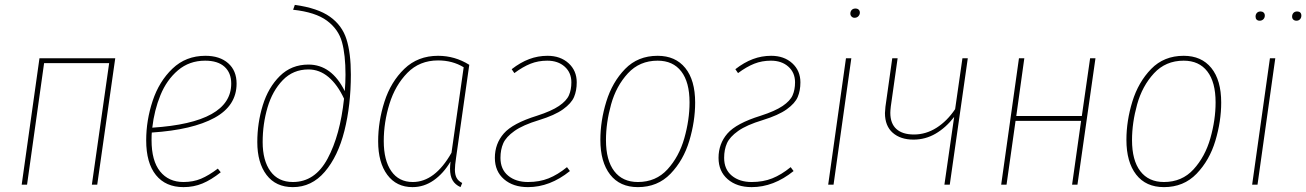

<svg xmlns="http://www.w3.org/2000/svg" viewBox="-20 -758 5361 788"><path d="M357 0 428 -499H161L91 0H69L142 -519H453L379 0Z M603 -214Q602 -204 602 -183Q602 -98 637 -54.5Q672 -11 733 -11Q773 -11 805 -24.5Q837 -38 874 -66L886 -51Q847 -20 811 -5Q775 10 733 10Q660 10 620 -39.5Q580 -89 580 -182Q580 -264 606.5 -344Q633 -424 688 -476.5Q743 -529 823 -529Q882 -529 916.5 -498.5Q951 -468 951 -415Q951 -324 860.5 -274.5Q770 -225 603 -214ZM605 -234Q929 -255 929 -415Q929 -459 901.5 -484Q874 -509 822 -509Q757 -509 710.5 -469.5Q664 -430 638.5 -367.5Q613 -305 605 -234Z M1036 -175Q1036 -253 1058.5 -326Q1081 -399 1128.5 -446Q1176 -493 1246 -493Q1341 -493 1395 -384Q1398 -419 1398 -451Q1398 -533 1383.5 -585.5Q1369 -638 1322 -673Q1275 -708 1183 -718L1190 -738Q1284 -725 1334 -689.5Q1384 -654 1402 -597Q1420 -540 1420 -452Q1420 -326 1393.5 -221Q1367 -116 1313 -53Q1259 10 1182 10Q1112 10 1074 -40Q1036 -90 1036 -175ZM1392 -353Q1365 -411 1328 -442Q1291 -473 1246 -473Q1183 -473 1140.5 -429Q1098 -385 1078 -317Q1058 -249 1058 -175Q1058 -99 1090 -55Q1122 -11 1182 -11Q1273 -11 1324.5 -107Q1376 -203 1392 -353Z M1906 -492 1852 -112Q1847 -79 1847 -62Q1847 -41 1854 -28Q1861 -15 1877 -7L1870 10Q1848 0 1837.5 -18Q1827 -36 1827 -66Q1827 -75 1829 -95Q1800 -46 1760 -18Q1720 10 1673 10Q1607 10 1569.5 -40.5Q1532 -91 1532 -178Q1532 -260 1558 -341Q1584 -422 1639.5 -475.5Q1695 -529 1778 -529Q1847 -529 1906 -492ZM1555 -179Q1555 -100 1586 -55.5Q1617 -11 1674 -11Q1765 -11 1833 -131L1883 -482Q1837 -510 1778 -510Q1702 -510 1652 -459Q1602 -408 1578.5 -332Q1555 -256 1555 -179Z M2347 -420Q2347 -386 2336 -360Q2325 -334 2291 -309.5Q2257 -285 2192 -265Q2126 -245 2091.5 -220.5Q2057 -196 2045.5 -170Q2034 -144 2034 -110Q2034 -63 2065.5 -37Q2097 -11 2147 -11Q2194 -11 2231.5 -26Q2269 -41 2307 -72L2319 -56Q2237 10 2147 10Q2086 10 2048.5 -22.5Q2011 -55 2011 -110Q2011 -168 2047.5 -210Q2084 -252 2184 -283Q2243 -302 2274 -323Q2305 -344 2315 -367Q2325 -390 2325 -420Q2325 -460 2297.5 -484.5Q2270 -509 2226 -509Q2189 -509 2157.5 -496.5Q2126 -484 2091 -458L2080 -474Q2116 -502 2152 -515.5Q2188 -529 2227 -529Q2280 -529 2313.5 -498.5Q2347 -468 2347 -420Z M2444 -184Q2444 -262 2468.5 -341.5Q2493 -421 2545.5 -475Q2598 -529 2679 -529Q2752 -529 2792.5 -479Q2833 -429 2833 -337Q2833 -260 2809 -180Q2785 -100 2732 -45Q2679 10 2598 10Q2524 10 2484 -41.5Q2444 -93 2444 -184ZM2810 -338Q2810 -421 2776 -465Q2742 -509 2679 -509Q2605 -509 2557 -457Q2509 -405 2488 -329.5Q2467 -254 2467 -183Q2467 -100 2501 -55.5Q2535 -11 2598 -11Q2672 -11 2719.5 -63Q2767 -115 2788.5 -190.5Q2810 -266 2810 -338Z M3265 -420Q3265 -386 3254 -360Q3243 -334 3209 -309.5Q3175 -285 3110 -265Q3044 -245 3009.5 -220.5Q2975 -196 2963.5 -170Q2952 -144 2952 -110Q2952 -63 2983.5 -37Q3015 -11 3065 -11Q3112 -11 3149.5 -26Q3187 -41 3225 -72L3237 -56Q3155 10 3065 10Q3004 10 2966.5 -22.5Q2929 -55 2929 -110Q2929 -168 2965.5 -210Q3002 -252 3102 -283Q3161 -302 3192 -323Q3223 -344 3233 -367Q3243 -390 3243 -420Q3243 -460 3215.5 -484.5Q3188 -509 3144 -509Q3107 -509 3075.5 -496.5Q3044 -484 3009 -458L2998 -474Q3034 -502 3070 -515.5Q3106 -529 3145 -529Q3198 -529 3231.5 -498.5Q3265 -468 3265 -420Z M3474 -519 3401 0H3379L3452 -519ZM3470 -702Q3470 -711 3475.5 -717Q3481 -723 3491 -723Q3499 -723 3504 -718.5Q3509 -714 3509 -706Q3509 -698 3503 -691.5Q3497 -685 3487 -685Q3480 -685 3475 -690Q3470 -695 3470 -702Z M3878 0H3856L3896 -278Q3862 -234 3820 -209.5Q3778 -185 3729 -185Q3676 -185 3644 -213Q3612 -241 3612 -294Q3612 -302 3614 -320L3642 -519H3664L3636 -321Q3634 -303 3634 -295Q3634 -251 3659 -228.5Q3684 -206 3731 -206Q3780 -206 3823.5 -233.5Q3867 -261 3900 -310L3930 -519H3952Z M4380 0 4417 -262H4148L4111 0H4089L4162 -519H4184L4151 -282H4420L4454 -519H4476L4402 0Z M4603 -184Q4603 -262 4627.5 -341.5Q4652 -421 4704.5 -475Q4757 -529 4838 -529Q4911 -529 4951.5 -479Q4992 -429 4992 -337Q4992 -260 4968 -180Q4944 -100 4891 -45Q4838 10 4757 10Q4683 10 4643 -41.5Q4603 -93 4603 -184ZM4969 -338Q4969 -421 4935 -465Q4901 -509 4838 -509Q4764 -509 4716 -457Q4668 -405 4647 -329.5Q4626 -254 4626 -183Q4626 -100 4660 -55.5Q4694 -11 4757 -11Q4831 -11 4878.5 -63Q4926 -115 4947.5 -190.5Q4969 -266 4969 -338Z M5214 -519 5141 0H5119L5192 -519ZM5133 -690Q5133 -699 5138.5 -705Q5144 -711 5154 -711Q5161 -711 5166 -706.5Q5171 -702 5171 -694Q5171 -685 5165 -679Q5159 -673 5150 -673Q5142 -673 5137.5 -677.5Q5133 -682 5133 -690ZM5283 -690Q5283 -699 5288.5 -705Q5294 -711 5304 -711Q5312 -711 5316.5 -706.5Q5321 -702 5321 -694Q5321 -685 5315.5 -679Q5310 -673 5301 -673Q5293 -673 5288 -677.5Q5283 -682 5283 -690Z"/></svg>

Font: Fira Sans Condensed Thin
Style: Italic
Weight: 250
Width: 3
Italic angle: -8°
Designer: Carrois Corporate & Edenspiekermann AG
Foundry: Carrois Corporate GbR & Edenspiekermann AG
Version: Version 4.203